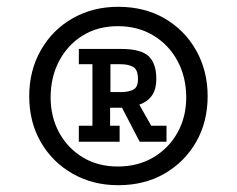

<svg xmlns="http://www.w3.org/2000/svg" viewBox="-20 -614 697 565"><path d="M328 -69Q253 -69 193.5 -103Q134 -137 100 -196Q66 -255 66 -331Q66 -406 100 -466Q134 -526 193.5 -560Q253 -594 328 -594Q405 -594 464 -560Q523 -526 557 -466Q591 -406 591 -331Q591 -255 557 -196Q523 -137 464 -103Q405 -69 328 -69ZM327 -124Q386 -124 431.5 -151Q477 -178 502.5 -224Q528 -270 528 -327Q528 -387 502.5 -434.5Q477 -482 431.5 -509.5Q386 -537 327 -537Q268 -537 223.5 -509.5Q179 -482 154 -434.5Q129 -387 129 -327Q129 -270 154 -224Q179 -178 223.5 -151Q268 -124 327 -124ZM212 -197V-244H252V-425H212V-470H336Q395 -470 417.5 -448.5Q440 -427 440 -382Q440 -352 427.5 -333.5Q415 -315 390 -306L425 -244H470V-197H391L339 -297H304V-244H332V-197ZM305 -343H337Q356 -343 371 -349.5Q386 -356 386 -381Q386 -409 372 -417Q358 -425 335 -425H305Z"/></svg>

Font: Podkova Medium
Style: Regular
Weight: 500
Designer: Ilya Yudin
Foundry: Cyreal (www.cyreal.org)
Version: Version 2.103